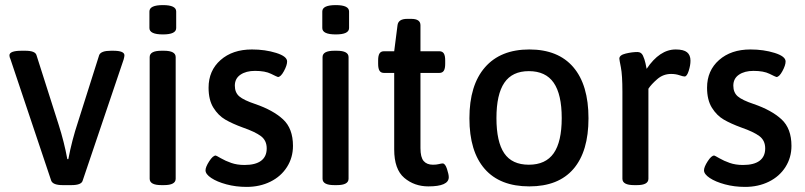

<svg xmlns="http://www.w3.org/2000/svg" viewBox="-20 -724 3158 753"><path d="M181 -15 21 -492Q17 -500 17 -507Q17 -525 65 -525H79Q118 -525 123 -508L210 -235Q232 -166 244 -100H248Q262 -174 286 -246L369 -508Q376 -525 415 -525H424Q468 -525 468 -507Q468 -502 465 -491L304 -15Q299 2 260 2H226Q188 2 181 -15Z M567 -23V-500Q567 -525 613 -525H623Q669 -525 669 -500V-23Q669 2 623 2H613Q567 2 567 -23ZM566 -614V-679Q566 -704 619 -704Q671 -704 671 -679V-614Q671 -589 619 -589Q566 -589 566 -614Z M786 -56Q786 -69 800.5 -91.5Q815 -114 826 -114Q828 -114 846 -103.5Q864 -93 887 -85Q910 -77 939 -77Q982 -77 1004 -93.5Q1026 -110 1026 -142Q1026 -173 1003.5 -190Q981 -207 932 -224Q891 -239 863.5 -255Q836 -271 817 -301.5Q798 -332 798 -380Q798 -447 845 -488.5Q892 -530 968 -530Q1020 -530 1063 -516.5Q1106 -503 1106 -483Q1106 -468 1093.5 -445Q1081 -422 1070 -422Q1066 -423 1043 -434.5Q1020 -446 980 -446Q945 -446 923 -431Q901 -416 901 -388Q901 -361 918.5 -346Q936 -331 981 -316Q1051 -292 1090 -256Q1129 -220 1129 -152Q1129 -106 1105.5 -69Q1082 -32 1040.5 -11.5Q999 9 947 9Q905 9 868 -1Q831 -11 808.5 -26Q786 -41 786 -56Z M1245 -23V-500Q1245 -525 1291 -525H1301Q1347 -525 1347 -500V-23Q1347 2 1301 2H1291Q1245 2 1245 -23ZM1244 -614V-679Q1244 -704 1297 -704Q1349 -704 1349 -679V-614Q1349 -589 1297 -589Q1244 -589 1244 -614Z M1526 -138V-438H1486Q1474 -438 1468.5 -446.5Q1463 -455 1463 -474V-487Q1463 -506 1468.5 -514.5Q1474 -523 1486 -523H1526L1539 -625Q1542 -650 1577 -650H1593Q1629 -650 1629 -625V-523H1703Q1715 -523 1720.5 -514.5Q1726 -506 1726 -487V-474Q1726 -455 1720.5 -446.5Q1715 -438 1703 -438H1629V-143Q1629 -107 1641.5 -92.5Q1654 -78 1678 -78Q1692 -78 1701.5 -80.5Q1711 -83 1716 -83Q1726 -83 1733 -61.5Q1740 -40 1740 -29Q1740 7 1660 7Q1605 7 1565.5 -26.5Q1526 -60 1526 -138Z M1821 -260Q1821 -390 1882 -460Q1943 -530 2056 -530Q2169 -530 2228.5 -460.5Q2288 -391 2288 -260Q2288 -130 2229 -61.5Q2170 7 2056 7Q1941 7 1881 -61.5Q1821 -130 1821 -260ZM2183 -261Q2183 -354 2151.5 -399.5Q2120 -445 2054 -445Q1989 -445 1958 -399.5Q1927 -354 1927 -261Q1927 -168 1957.5 -123Q1988 -78 2054 -78Q2120 -78 2151.5 -123Q2183 -168 2183 -261Z M2421 -23V-364Q2421 -430 2415 -460Q2409 -490 2409 -494Q2409 -508 2434 -514Q2459 -520 2480 -520Q2495 -520 2501.5 -506Q2508 -492 2511.5 -476Q2515 -460 2516 -454Q2567 -530 2630 -530Q2661 -530 2674.5 -519Q2688 -508 2688 -486Q2688 -468 2681 -446Q2674 -424 2665 -424Q2659 -424 2644.5 -429Q2630 -434 2612 -434Q2581 -434 2557.5 -413.5Q2534 -393 2523 -376V-23Q2523 2 2478 2H2467Q2421 2 2421 -23Z M2741 -56Q2741 -69 2755.5 -91.5Q2770 -114 2781 -114Q2783 -114 2801 -103.5Q2819 -93 2842 -85Q2865 -77 2894 -77Q2937 -77 2959 -93.5Q2981 -110 2981 -142Q2981 -173 2958.5 -190Q2936 -207 2887 -224Q2846 -239 2818.5 -255Q2791 -271 2772 -301.5Q2753 -332 2753 -380Q2753 -447 2800 -488.5Q2847 -530 2923 -530Q2975 -530 3018 -516.5Q3061 -503 3061 -483Q3061 -468 3048.5 -445Q3036 -422 3025 -422Q3021 -423 2998 -434.5Q2975 -446 2935 -446Q2900 -446 2878 -431Q2856 -416 2856 -388Q2856 -361 2873.5 -346Q2891 -331 2936 -316Q3006 -292 3045 -256Q3084 -220 3084 -152Q3084 -106 3060.5 -69Q3037 -32 2995.5 -11.5Q2954 9 2902 9Q2860 9 2823 -1Q2786 -11 2763.5 -26Q2741 -41 2741 -56Z"/></svg>

Font: Asap-Medium
Style: Regular
Weight: 500
Designer: Pablo Cosgaya
Foundry: Omnibus-Type
Version: Version 2.000; ttfautohint (v1.8)